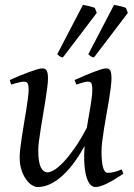

<svg xmlns="http://www.w3.org/2000/svg" viewBox="-20 -732 539 772"><path d="M476.1 -33.2Q436.5 -6.8 408.9 6.6Q381.3 20 362.8 20Q353.5 20 344.5 11.5Q335.4 2.9 328.9 -16.6Q322.3 -36.1 319.6 -67.6Q316.9 -99.1 320.3 -145Q300.3 -108.9 278.1 -78.6Q255.9 -48.3 231.9 -26.4Q208 -4.4 182.6 7.8Q157.2 20 130.9 20Q121.1 20 108.6 12.5Q96.2 4.9 85.2 -10.3Q74.2 -25.4 66.7 -47.9Q59.1 -70.3 59.1 -100.1Q59.1 -114.7 61.8 -137.2Q64.5 -159.7 68.4 -185.5Q72.3 -211.4 77.1 -239.3Q82 -267.1 85.9 -292.5Q89.8 -317.9 92.5 -338.6Q95.2 -359.4 95.2 -371.1Q95.2 -382.3 93.8 -388.9Q92.3 -395.5 89.6 -398.7Q86.9 -401.9 83.3 -402.8Q79.6 -403.8 75.2 -403.8Q70.8 -403.8 62.5 -402.1Q54.2 -400.4 45.9 -397.9Q36.1 -395.5 24.9 -392.1L19 -410.2Q39.6 -419.4 60.3 -428Q81.1 -436.5 98.6 -442.9Q116.2 -449.2 129.6 -453.1Q143.1 -457 148.9 -457Q163.1 -457 168 -447.8Q172.9 -438.5 172.9 -416Q172.9 -401.9 169.9 -378.9Q167 -356 162.6 -328.6Q158.2 -301.3 153.3 -272Q148.4 -242.7 144 -215.3Q139.6 -188 136.7 -165Q133.8 -142.1 133.8 -127.9Q133.8 -81.1 143.8 -60.1Q153.8 -39.1 171.9 -39.1Q181.6 -39.1 197.8 -48.6Q213.9 -58.1 234.4 -79.3Q254.9 -100.6 279.1 -134.8Q303.2 -168.9 329.1 -218.3Q332.5 -239.3 336.2 -260.5Q339.8 -281.7 343.3 -301.5Q346.7 -321.3 348.9 -339.1Q351.1 -356.9 351.1 -371.1Q351.1 -382.3 349.9 -388.9Q348.6 -395.5 346.2 -398.7Q343.8 -401.9 340.6 -402.8Q337.4 -403.8 333 -403.8Q328.6 -403.8 321 -402.1Q313.5 -400.4 305.7 -397.9Q296.9 -395.5 287.1 -392.1L279.8 -410.2Q300.3 -419.4 320.3 -428Q340.3 -436.5 357.2 -442.9Q374 -449.2 386.7 -453.1Q399.4 -457 405.8 -457Q419.4 -457 423.8 -447.8Q428.2 -438.5 428.2 -416Q428.2 -401.9 425.3 -379.2Q422.4 -356.4 418 -329.3Q413.6 -302.2 408.2 -272.7Q402.8 -243.2 398.4 -215.6Q394 -188 391.1 -164.1Q388.2 -140.1 388.2 -124Q388.2 -79.6 394.5 -58.3Q400.9 -37.1 413.1 -37.1Q425.8 -37.1 438.7 -40.3Q451.7 -43.5 469.2 -50.8ZM232.9 -501Q225.6 -502 221.2 -504.9Q216.8 -507.8 210 -513.7L313.5 -712.4Q318.4 -711.4 325 -710.2Q331.5 -709 338.4 -707.3Q345.2 -705.6 351.3 -703.9Q357.4 -702.1 361.3 -700.2L369.1 -680.2ZM357.9 -501Q350.6 -502 346.2 -504.9Q341.8 -507.8 335 -513.7L438.5 -712.4Q443.4 -711.4 450 -710.2Q456.5 -709 463.4 -707.3Q470.2 -705.6 476.3 -703.9Q482.4 -702.1 486.3 -700.2L494.1 -680.2Z"/></svg>

Font: Gentium Plus
Style: Italic
Weight: 400
Italic angle: -8°
Designer: J. Victor Gaultney, Annie Olsen, Iska Routamaa
Foundry: SIL International
Version: Version 1.510